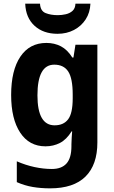

<svg xmlns="http://www.w3.org/2000/svg" viewBox="-20 -791 625 1051"><path d="M234 -556Q278 -556 313.5 -537.5Q349 -519 376 -476H382L393 -546H513V-11Q513 111 448 175.5Q383 240 254 240Q204 240 159.5 232.5Q115 225 72 206V92Q120 113 169 123.5Q218 134 264 134Q317 134 344 104Q371 74 371 9V-1Q371 -19 372.5 -38Q374 -57 375 -72H372Q344 -27 308 -8.5Q272 10 229 10Q140 10 90.5 -65Q41 -140 41 -271Q41 -406 91.5 -481Q142 -556 234 -556ZM277 -437Q185 -437 185 -269Q185 -105 279 -105Q328 -105 353 -138Q378 -171 378 -253V-273Q378 -362 353.5 -399.5Q329 -437 277 -437ZM475 -771Q473 -722 449 -685Q425 -648 385 -627Q345 -606 295 -606Q217 -606 169 -650Q121 -694 118 -771H199Q201 -731 229.5 -719.5Q258 -708 296 -708Q318 -708 340 -713Q362 -718 377 -731.5Q392 -745 393 -771Z"/></svg>

Font: Noto Sans Sinhala SemiCondensed
Style: Bold
Weight: 700
Width: 4
Designer: Jelle Bosma - Monotype Design Team
Foundry: Monotype Imaging Inc.
Version: Version 2.006; ttfautohint (v1.8.4.7-5d5b)